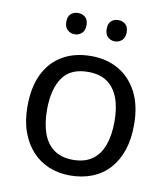

<svg xmlns="http://www.w3.org/2000/svg" viewBox="-83 -800 771 880"><g transform="rotate(10 302.5 -360.0)"><path d="M551 -269Q551 -202 533.5 -150.5Q516 -99 483.5 -63Q451 -27 404.5 -8.5Q358 10 301 10Q248 10 203 -8.5Q158 -27 125 -63Q92 -99 73.5 -150.5Q55 -202 55 -269Q55 -358 85 -419.5Q115 -481 171 -513.5Q227 -546 304 -546Q377 -546 432.5 -513.5Q488 -481 519.5 -419.5Q551 -358 551 -269ZM146 -269Q146 -206 162.5 -159.5Q179 -113 214 -88Q249 -63 303 -63Q357 -63 392 -88Q427 -113 443.5 -159.5Q460 -206 460 -269Q460 -333 443 -378Q426 -423 391.5 -447.5Q357 -472 302 -472Q220 -472 183 -418Q146 -364 146 -269ZM163 -681Q163 -707 177 -718.5Q191 -730 210 -730Q229 -730 243 -718.5Q257 -707 257 -681Q257 -656 243 -643.5Q229 -631 210 -631Q191 -631 177 -643.5Q163 -656 163 -681ZM351 -681Q351 -707 364.5 -718.5Q378 -730 397 -730Q416 -730 430 -718.5Q444 -707 444 -681Q444 -656 430 -643.5Q416 -631 397 -631Q378 -631 364.5 -643.5Q351 -656 351 -681Z"/></g></svg>

Font: Noto Sans Ambassadori
Style: Regular
Weight: 400
Designer: Monotype Design Team
Foundry: Monotype Imaging Inc.
Version: Version 2.013